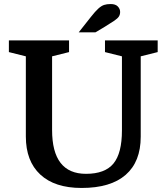

<svg xmlns="http://www.w3.org/2000/svg" viewBox="-20 -920 824 951"><path d="M584 -274V-641L500 -662V-720H761V-662L677 -641V-243Q677 -119 602.5 -54Q528 11 384 11Q251 11 179.5 -55.5Q108 -122 108 -244V-641L24 -662V-720H322V-662L238 -641V-276Q238 -59 406 -59Q500 -59 542 -110Q584 -161 584 -274ZM370 -760 430 -836Q452 -864 467 -877.5Q482 -891 495.5 -895.5Q509 -900 528 -900Q552 -900 563.5 -888Q575 -876 575 -861Q575 -848 569 -838.5Q563 -829 547 -818Q531 -807 500 -788L453 -760Z"/></svg>

Font: Domine
Style: Bold
Weight: 700
Designer: Pablo Impallari, Rodrigo Fuenzalida, Brenda Gallo
Foundry: Pablo Impallari, Rodrigo Fuenzalida, Brenda Gallo
Version: Version 2.000